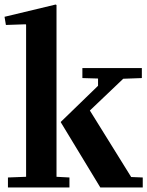

<svg xmlns="http://www.w3.org/2000/svg" viewBox="-26 -826 649 846"><path d="M219 -806 223 -804V-47L280 -44V0H9V-44L89 -47V-717L87 -719L0 -716L-6 -752ZM242 -289 406 -448V-480L337 -482V-526H599V-482L517 -479L370 -339L552 -46L603 -44V0H416L242 -287Z"/></svg>

Font: Minipax
Style: Bold
Weight: 600
Designer: Raphaël Ronot, Igor Stepanchenko (Cyrillic)
Foundry: steppetype
Version: Version 1.002